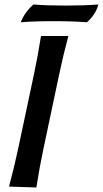

<svg xmlns="http://www.w3.org/2000/svg" viewBox="-20 -827 457 853"><path d="M141.6 5.9 20 2Q43 -83 61 -168L130.9 -497.1Q148.9 -582 162.1 -667H283.7Q260.7 -581.5 242.7 -495.6L172.9 -165.5Q154.8 -80.1 141.6 5.9ZM366.2 -728Q307.1 -732.9 217.8 -732.9Q128.4 -732.9 72.3 -728Q89.4 -772.5 128.4 -807.1Q189.9 -802.2 271.5 -802.2Q353.5 -802.2 417 -807.1Q405.3 -762.7 366.2 -728Z"/></svg>

Font: Balgruf
Style: Italic
Weight: 500
Italic angle: -12°
Designer: Paul James Miller
Foundry: High-Logic / Made with FontCreator
Version: Version 1.201;March 28, 2021;FontCreator 13.0.0.2683 64-bit